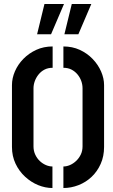

<svg xmlns="http://www.w3.org/2000/svg" viewBox="-20 -938 565 963"><path d="M303 -766 340 -918H438L373 -766ZM166 -766 203 -918H301L236 -766ZM298 5V-103Q314 -103 330.5 -110Q347 -117 361.5 -130.5Q376 -144 385 -162.5Q394 -181 394 -204V-495Q394 -514 387.5 -532Q381 -550 368.5 -565Q356 -580 338.5 -589Q321 -598 298 -598V-705Q343 -705 380 -688Q417 -671 444.5 -642.5Q472 -614 487 -579.5Q502 -545 502 -511V-201Q502 -154 485 -116Q468 -78 439.5 -51Q411 -24 374 -9.5Q337 5 298 5ZM243 5Q207 5 171.5 -9.5Q136 -24 106 -51.5Q76 -79 58 -117Q40 -155 40 -201V-511Q40 -546 55 -580.5Q70 -615 97.5 -643Q125 -671 162 -688Q199 -705 244 -705V-598Q221 -598 203.5 -589Q186 -580 173.5 -564.5Q161 -549 154.5 -531Q148 -513 148 -495V-204Q148 -181 157 -162Q166 -143 180 -130Q194 -117 210.5 -110Q227 -103 243 -103Z"/></svg>

Font: Stick No Bills SemiBold
Style: Regular
Weight: 600
Designer: Kosala Senevirathne, Siva Puranthara, Lasantha Premarathna, Tharique Azeez
Foundry: mooniak
Version: Version 2.000